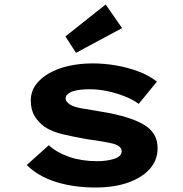

<svg xmlns="http://www.w3.org/2000/svg" viewBox="-20 -824 813 854"><path d="M405 10Q307 10 228 -15Q149 -40 99 -90L197 -178Q233 -145 288.5 -126Q344 -107 412 -107Q432 -107 451 -109.5Q470 -112 486.5 -117Q503 -122 512 -130.5Q521 -139 521 -152Q521 -172 490 -183Q469 -189 436.5 -194.5Q404 -200 372 -204Q309 -215 260.5 -226.5Q212 -238 178 -260Q150 -281 133.5 -308.5Q117 -336 117 -377Q117 -416 139 -446.5Q161 -477 199 -498.5Q237 -520 286.5 -531Q336 -542 392 -542Q444 -542 496 -533Q548 -524 595 -506.5Q642 -489 678 -461L597 -362Q573 -380 537 -394.5Q501 -409 460.5 -418Q420 -427 377 -427Q358 -427 339.5 -425Q321 -423 306 -418.5Q291 -414 281.5 -405.5Q272 -397 272 -386Q272 -378 277.5 -371.5Q283 -365 291 -359Q309 -348 343.5 -342Q378 -336 421 -329Q497 -317 549.5 -300Q602 -283 633 -261Q658 -242 669.5 -218.5Q681 -195 681 -165Q681 -112 646.5 -73Q612 -34 550 -12Q488 10 405 10ZM318 -589 271 -662 450 -804 523 -699Z"/></svg>

Font: Lexend Tera
Style: Bold
Weight: 700
Designer: Bonnie Shaver-Troup, Thomas Jockin
Foundry: Lexend
Version: Version 1.007